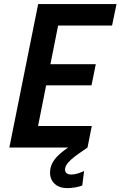

<svg xmlns="http://www.w3.org/2000/svg" viewBox="-20 -740 604 963"><path d="M171.4 -719.7H564.5L542 -611.8H271.5L232.9 -418H460.4L439 -312H211.4L170.9 -107.9H440.4L418.9 0L409.2 6.8Q376 29.3 355.5 44.7Q335 60.1 320.6 77.1Q306.2 94.2 306.2 110.4Q306.2 135.3 338.4 135.3Q354.5 135.3 371.8 129.6Q389.2 124 401.9 117.7L392.6 190.4Q378.9 196.3 356.7 200Q334.5 203.6 317.9 203.6Q277.8 203.6 254.4 182.1Q231 160.6 231 125.5Q231 116.7 233.4 103.5Q239.7 74.7 261.7 50.3Q283.7 25.9 321.8 0H26.9Z"/></svg>

Font: Reddit Sans Chocolate SemiBold
Style: Italic
Weight: 600
Italic angle: -11.25°
Designer: Stephen Hutchings
Version: Version 1.013